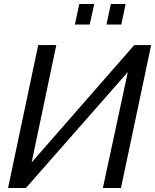

<svg xmlns="http://www.w3.org/2000/svg" viewBox="-20 -934 771 954"><path d="M352.1 -812 374 -914.1H448.2L425.8 -812ZM508.8 -812 530.8 -914.1H604L583 -812ZM20 0 169.9 -710H259.8L137.2 -127L647 -710H731L581.1 0H491.2L615.2 -576.2L108.9 0Z"/></svg>

Font: Rawline Medium
Style: Italic
Weight: 500
Italic angle: -12°
Designer: Matt McInerney, Pablo Impallari, Rodrigo Fuenzalida
Foundry: Matt McInerney, Pablo Impallari, Rodrigo Fuenzalida
Version: Version 4.020;PS 004.020;hotconv 1.0.88;makeotf.lib2.5.64775